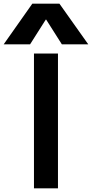

<svg xmlns="http://www.w3.org/2000/svg" viewBox="-95 -1020 498 1040"><path d="M89 -730H219V0H89ZM80 -1000H227L383 -780H240L155 -914H153L68 -780H-75Z"/></svg>

Font: Enso SemiBold
Style: Regular
Weight: 600
Designer: Coji Morishita
Foundry: UNDERFOREST DESIGN
Version: Version 1.000